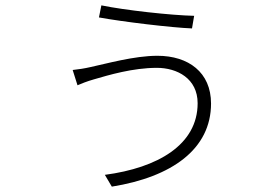

<svg xmlns="http://www.w3.org/2000/svg" viewBox="-20 -645 1040 716"><path d="M717 -260C717 -105 568 -19 371 7L397 51C621 15 767 -89 767 -259C767 -375 683 -437 567 -437C480 -437 375 -407 318 -395C297 -390 271 -386 251 -384L269 -327C283 -333 305 -342 330 -349C385 -365 475 -392 565 -392C641 -392 717 -352 717 -260ZM358 -625 349 -580C436 -564 619 -542 696 -539L704 -586C617 -588 445 -607 358 -625Z"/></svg>

Font: Noto Sans SC Light
Style: Regular
Weight: 300
Designer: Ryoko NISHIZUKA 西塚涼子 (kana, bopomofo & ideographs); Paul D. Hunt (Latin, Greek & Cyrillic); Sandoll Communications 산돌커뮤니
Foundry: Adobe
Version: Version 2.004;hotconv 1.0.118;makeotfexe 2.5.65603